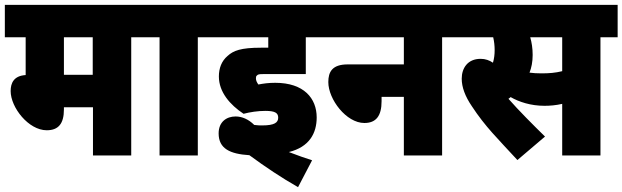

<svg xmlns="http://www.w3.org/2000/svg" viewBox="-20 -642 2571 793"><path d="M522 -488H593V-622H0V-488H86V-332C37 -329 24 -299 24 -266C24 -198 98 -104 173 -104C221 -104 244 -131 244 -190V-199H364V0H522ZM363 -488V-333H244V-488Z M797 -488H869V-622H580V-488H639V0H797Z M1076 -184C1117 -184 1129 -175 1129 -156C1129 -136 1114 -124 1063 -124C1054 -124 1043 -124 1030 -126C1007 -149 980 -161 953 -161C916 -161 883 -139 883 -91C883 -28 930 -6 1010 -1C1075 47 1144 93 1211 131L1269 20C1243 12 1207 -1 1173 -14C1258 -35 1288 -92 1288 -157C1288 -236 1235 -300 1117 -300C1088 -300 1069 -297 1047 -293C1041 -302 1037 -309 1037 -319C1037 -324 1038 -328 1041 -330C1045 -335 1051 -336 1067 -336H1243V-488H1325V-622H856V-488H1088V-445H1058C975 -445 944 -433 920 -411C895 -390 884 -360 884 -326C884 -262 930 -209 986 -172C1012 -179 1045 -184 1076 -184Z M1312 -622V-488H1648V-376H1416C1352 -376 1336 -345 1336 -303C1336 -232 1410 -134 1485 -134C1533 -134 1556 -163 1556 -224V-242H1648V0H1806V-488H1878V-622Z M2460 -488H2531V-622H1865V-488H2017C2021 -471 2023 -453 2023 -435C2023 -417 2021 -400 2016 -383C2001 -393 1985 -399 1965 -399C1911 -399 1887 -360 1887 -317C1887 -282 1901 -244 1929 -203C1984 -119 2036 -69 2117 19L2231 -78C2182 -126 2122 -186 2080 -234C2083 -236 2086 -238 2089 -241C2124 -221 2172 -205 2229 -205C2251 -205 2276 -207 2302 -213V0H2460ZM2216 -339C2197 -339 2182 -340 2167 -342C2175 -362 2180 -386 2180 -415C2180 -443 2176 -467 2170 -488H2302V-348C2273 -341 2249 -339 2216 -339Z"/></svg>

Font: Noto Sans Devanagari UI Condensed Black
Style: Regular
Weight: 900
Width: 3
Designer: Jelle Bosma - Monotype Design Team
Foundry: Monotype Imaging Inc.
Version: Version 2.004